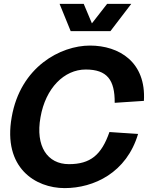

<svg xmlns="http://www.w3.org/2000/svg" viewBox="-20 -950 795 986"><path d="M312 16C462 16 630 -63 689 -262L542 -272C501 -154 444 -107 334 -107C224 -107 161 -198 188 -348C214 -498 310 -593 420 -593C530 -593 570 -540 569 -422L719 -432C731 -631 592 -716 442 -716C292 -716 85 -608 40 -348C-6 -88 162 16 312 16ZM286 -930 343 -790H547L654 -930H530L452 -830L410 -930Z"/></svg>

Font: Uncut Sans
Style: Bold Italic
Weight: 700
Italic angle: -10°
Designer: Kasper Nordkvist
Foundry: Uncut Type
Version: Version 1.111;FEAKit 1.0